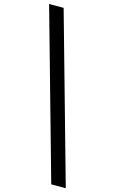

<svg xmlns="http://www.w3.org/2000/svg" viewBox="-161 -990 732 1225"><g transform="rotate(15 205.0 -377.0)"><path d="M2 -931H98L409 177H313Z"/></g></svg>

Font: Biryani
Style: Regular
Weight: 400
Designer: Dan Reynolds and Mathieu Reguer
Foundry: Dan Reynolds and Mathieu Reguer
Version: Version 1.004; ttfautohint (v1.1) -l 5 -r 5 -G 72 -x 0 -D la